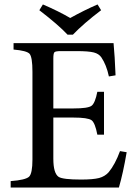

<svg xmlns="http://www.w3.org/2000/svg" viewBox="-20 -844 610 864"><path d="M419 -824 435 -798Q357 -739 308 -688H284Q243 -732 157 -798L173 -824Q245 -793 296 -763Q359 -798 419 -824ZM520 -164 550 -159Q534 -65 515 0H28V-29Q95 -34 111 -49Q126 -64 126 -126V-521Q126 -587 113 -602Q100 -616 41 -621V-650H491Q492 -638 496 -585Q499 -531 500 -505L470 -500Q459 -552 436 -586Q425 -602 402 -608Q378 -614 326 -614H254Q230 -614 225 -609Q220 -604 220 -581V-356H310Q376 -356 392 -368Q408 -380 418 -431H448V-238H418Q408 -291 392 -303Q375 -315 310 -315H220V-130Q220 -64 244 -48Q263 -36 345 -36Q399 -36 426 -43Q452 -50 469 -69Q498 -104 520 -164Z"/></svg>

Font: Shafarik
Style: Regular
Weight: 400
Version: Version 1.001; ttfautohint (v1.8.4.7-5d5b)